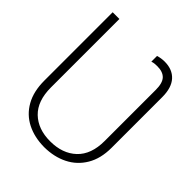

<svg xmlns="http://www.w3.org/2000/svg" viewBox="-210 -856 986 986"><g transform="rotate(45 283.0 -362.5)"><path d="M280.3 11.2Q209 10.7 154.5 -16.8Q100.1 -44.4 69.6 -98.4Q39.1 -152.3 39.1 -231V-727.5H87.9V-231Q87.9 -132.3 140.1 -82Q192.4 -31.7 280.3 -31.7Q370.1 -31.7 423.8 -82.5Q477.5 -133.3 477.5 -231V-599.6Q478 -650.4 458.3 -672.1Q438.5 -693.8 397 -693.8Q387.7 -693.8 378.2 -692.9Q368.7 -691.9 358.9 -688.5V-730Q370.1 -733.4 382.3 -735.4Q394.5 -737.3 407.2 -737.3Q463.9 -737.3 495.6 -702.4Q527.3 -667.5 527.3 -599.6V-231Q527.3 -153.3 495.1 -99.1Q462.9 -44.9 407.2 -17.1Q351.6 10.7 280.3 11.2Z"/></g></svg>

Font: Inter 28pt ExtraLight
Style: Regular
Weight: 250
Designer: Rasmus Andersson
Foundry: rsms
Version: Version 4.001;git-66647c0bb